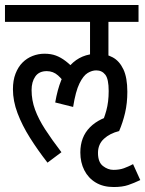

<svg xmlns="http://www.w3.org/2000/svg" viewBox="-20 -642 584 772"><path d="M537 -554H416V-380L342 -414V-554H0V-622H537ZM159 -426Q185 -426 205 -418.5Q225 -411 244.5 -396Q264 -381 285 -358L248 -296Q233 -321 213.5 -338.5Q194 -356 168 -356Q137 -356 122 -334.5Q107 -313 107 -280Q107 -239 121 -201Q135 -163 161.5 -122Q188 -81 227 -30L171 12Q132 -38 100.5 -88Q69 -138 50.5 -187Q32 -236 32 -283Q32 -319 42.5 -346Q53 -373 70.5 -390.5Q88 -408 111 -417Q134 -426 159 -426ZM303 -29Q303 -91 341.5 -130Q380 -169 449 -182L459 -115Q422 -106 398 -84Q374 -62 374 -27Q374 10 394 25.5Q414 41 436 41Q460 41 478 34.5Q496 28 515 18L544 82Q519 94 495.5 102Q472 110 437 110Q395 110 365 92Q335 74 319 42.5Q303 11 303 -29ZM373 -426Q406 -426 433 -411.5Q460 -397 476 -363.5Q492 -330 492 -273Q492 -227 483 -188.5Q474 -150 459 -115L384 -134Q398 -163 407.5 -197.5Q417 -232 417 -276Q417 -324 403.5 -341.5Q390 -359 367 -359Q350 -359 332.5 -348.5Q315 -338 299.5 -306.5Q284 -275 274 -212L202 -230Q220 -334 263 -380Q306 -426 373 -426Z"/></svg>

Font: Noto Sans ExtraCondensed
Style: Regular
Weight: 400
Width: 2
Designer: Monotype Design Team
Foundry: Monotype Imaging Inc.
Version: Version 2.013